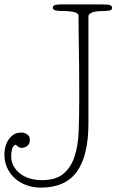

<svg xmlns="http://www.w3.org/2000/svg" viewBox="-22 -841 544 875"><path d="M29 -131Q29 -104 40.5 -83.5Q52 -63 71.5 -48.5Q91 -34 116 -27Q141 -20 169 -20Q233 -20 267.5 -49.5Q302 -79 318 -128.5Q334 -178 336.5 -243Q339 -308 339 -379Q339 -416 339 -457.5Q339 -499 338.5 -540Q338 -581 337.5 -619Q337 -657 336.5 -688Q336 -719 336 -740Q336 -761 336 -768Q336 -777 327.5 -781.5Q319 -786 306.5 -788Q294 -790 280 -790.5Q266 -791 256 -791Q245 -791 232 -793.5Q219 -796 219 -806Q219 -817 233 -819Q247 -821 256 -821H438Q470 -821 479.5 -817.5Q489 -814 489 -806Q489 -795 476.5 -793Q464 -791 452 -791Q447 -791 435.5 -790.5Q424 -790 412 -788Q400 -786 390.5 -780.5Q381 -775 381 -766V-279Q381 -132 328.5 -59Q276 14 164 14Q128 14 97.5 2.5Q67 -9 45 -29Q23 -49 10.5 -76.5Q-2 -104 -2 -137Q-2 -146 0.5 -162.5Q3 -179 11.5 -195.5Q20 -212 35.5 -224.5Q51 -237 78 -237Q88 -237 101 -229Q114 -221 114 -204Q114 -184 101.5 -175.5Q89 -167 77 -167Q69 -167 62 -171.5Q55 -176 50 -182Q37 -177 33 -161.5Q29 -146 29 -131Z"/></svg>

Font: Life Savers
Style: Regular
Weight: 400
Designer: Pablo Impallari, Rodrigo Fuenzalida, Brenda Gallo
Foundry: Pablo Impallari, Rodrigo Fuenzalida, Brenda Gallo
Version: Version 3.001; ttfautohint (v0.95) -l 8 -r 50 -G 200 -x 14 -